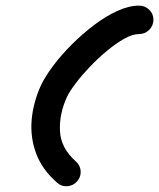

<svg xmlns="http://www.w3.org/2000/svg" viewBox="-20 -611 565 682"><path d="M525 -541Q525 -520 510 -505Q495 -490 474 -490Q451 -490 421.5 -473.5Q392 -457 360 -430.5Q328 -404 299 -373.5Q270 -343 248.5 -314.5Q227 -286 218 -267Q190 -206 193 -145.5Q196 -85 249 -38Q265 -24 266.5 -3.5Q268 17 254 33Q240 49 219 50.5Q198 52 183 38Q130 -8 108.5 -65.5Q87 -123 92.5 -185.5Q98 -248 126 -309Q141 -340 169 -377.5Q197 -415 234.5 -452.5Q272 -490 313.5 -521.5Q355 -553 396.5 -572Q438 -591 474 -591Q495 -591 510 -576.5Q525 -562 525 -541Z"/></svg>

Font: FRB American Cursive Guidelines Arrows Ultra
Style: Bold Italic
Weight: 1000
Italic angle: -25°
Version: Version 2.0;Modular Font Editor K font №1